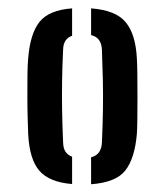

<svg xmlns="http://www.w3.org/2000/svg" viewBox="-20 -828 403 470"><path d="M203 -377V-443Q228 -449 229.5 -479Q231.5 -524.5 232 -560.2Q232.5 -596 231.8 -630.8Q231 -665.5 229.5 -706.5Q228 -736.5 203 -742V-807.5Q263.5 -803 287.8 -773.5Q312 -744 315 -685.5Q316 -670.5 316.2 -644.8Q316.5 -619 316.5 -590Q316.5 -561 316.2 -536.5Q316 -512 315 -500Q310 -441 287.2 -411.2Q264.5 -381.5 203 -377ZM49 -500Q48.5 -512 47.8 -536.5Q47 -561 47 -590Q47 -619 47.2 -644.8Q47.5 -670.5 49 -685.5Q54 -746.5 77.2 -775Q100.5 -803.5 156.5 -807.5V-740.5Q135 -733 134.5 -706.5Q132.5 -665 132 -630.5Q131.5 -596 132 -560.2Q132.5 -524.5 134.5 -479Q135 -452 156.5 -444.5V-377.5Q100.5 -382 76.2 -410.2Q52 -438.5 49 -500Z"/></svg>

Font: Big Shoulders Stencil Display
Style: Bold
Weight: 700
Designer: Patric King
Foundry: XO Type Co
Version: Version 1.000